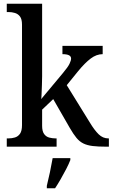

<svg xmlns="http://www.w3.org/2000/svg" viewBox="-20 -780 599 1021"><path d="M16 0V-44H25Q43 -44 59.5 -49Q76 -54 86.5 -69Q97 -84 97 -115V-649Q97 -678 86.5 -692Q76 -706 59.5 -711Q43 -716 25 -716H16V-760H204V-375Q204 -357 203 -329Q202 -301 201 -278Q200 -255 199 -253L315 -392Q341 -423 349.5 -440.5Q358 -458 358 -469Q358 -492 312 -492V-536H526V-492Q493 -492 462 -468.5Q431 -445 395 -401L335 -327L458 -128Q482 -88 504.5 -66Q527 -44 556 -44H559V0H546Q502 0 473 -3.5Q444 -7 423.5 -17Q403 -27 386.5 -47Q370 -67 351 -100L263 -253L204 -197V-111Q204 -82 214.5 -67.5Q225 -53 241.5 -48.5Q258 -44 276 -44H281V0ZM229 208Q237 176 245.5 136Q254 96 260 61H354V71Q346 92 332 119Q318 146 302.5 173Q287 200 273 221H229Z"/></svg>

Font: Noto Serif Khmer SemiCondensed Medium
Style: Regular
Weight: 500
Width: 4
Designer: Danh Hong and the Monotype Design Team
Foundry: Monotype Imaging Inc.
Version: Version 2.004; ttfautohint (v1.8.4.7-5d5b)